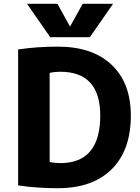

<svg xmlns="http://www.w3.org/2000/svg" viewBox="-20 -987 744 1017"><path d="M352 -848 418 -967H579L456 -790H246L123 -967H284L350 -848ZM673 -375Q673 -191 571.5 -90.5Q470 10 286 10Q175 10 76 -5V-725Q175 -740 286 -740Q470 -740 571.5 -643.5Q673 -547 673 -375ZM511 -375Q511 -607 299 -607Q270 -607 243 -601V-129Q270 -123 299 -123Q511 -123 511 -375Z"/></svg>

Font: M PLUS 1p ExtraBold
Style: Regular
Weight: 800
Version: Version 1.062